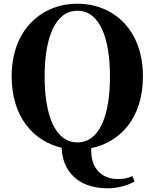

<svg xmlns="http://www.w3.org/2000/svg" viewBox="-20 -787 835 1037"><path d="M398 -18C276 -18 221 -168 221 -374C221 -578 276 -729 398 -729C520 -729 574 -578 574 -374C574 -168 520 -18 398 -18ZM560 230C614 230 667 216 707 193L695 164C667 177 645 180 616 180C525 180 467 116 473 13C629 -19 752 -149 752 -374C752 -633 586 -767 398 -767C210 -767 43 -632 43 -374C43 -153 163 -24 313 11C316 129 395 230 560 230Z"/></svg>

Font: Source Han Serif KR Heavy
Style: Regular
Weight: 900
Designer: Ryoko NISHIZUKA 西塚涼子 (kana & ideographs); Frank Grießhammer (Latin, Greek & Cyrillic); Wenlong ZHANG 张文龙 (bopomofo); San
Foundry: Adobe
Version: Version 2.001;hotconv 1.1.0;makeotfexe 2.6.0